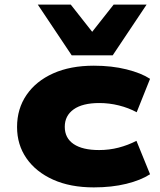

<svg xmlns="http://www.w3.org/2000/svg" viewBox="-20 -802 692 833"><path d="M387 11Q285 11 210.5 -22.5Q136 -56 95 -115Q54 -174 54 -251Q54 -330 95 -390Q136 -450 210.5 -483.5Q285 -517 387 -517Q465 -517 529 -501Q593 -485 631 -460L573 -315Q538 -334 496 -344.5Q454 -355 411 -355Q338 -355 299.5 -327.5Q261 -300 261 -252Q261 -203 299.5 -177Q338 -151 410 -151Q454 -151 494.5 -161.5Q535 -172 572 -191L631 -46Q591 -20 528 -4.5Q465 11 387 11ZM291 -562 144 -782H287L380 -664L473 -782H616L469 -562Z"/></svg>

Font: Nunito Sans 7pt Expanded Black
Style: Regular
Weight: 900
Width: 7
Designer: Vernon Adams
Foundry: Vernon Adams
Version: Version 3.101;gftools[0.9.27]